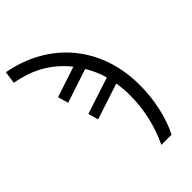

<svg xmlns="http://www.w3.org/2000/svg" viewBox="-381 -861 1196 1196"><g transform="rotate(-45 217.5 -262.5)"><path d="M290 240Q328 162 349.5 70.5Q371 -21 371 -121Q371 -149 368.5 -176Q366 -203 362 -229L124 -151L105 -218L347 -297Q337 -333 322 -366.5Q307 -400 289 -430L65 -356L45 -425L247 -492Q187 -568 105 -616Q23 -664 -86 -683L-75 -765Q48 -742 147 -685.5Q246 -629 315.5 -544.5Q385 -460 422 -352Q459 -244 459 -118Q459 -21 438 73.5Q417 168 380 240Z"/></g></svg>

Font: Go Noto Current
Style: Regular
Weight: 400
Designer: Monotype Design Team
Foundry: Monotype Imaging Inc.
Version: Version 2.007; ttfautohint (v1.8) -l 8 -r 50 -G 200 -x 14 -D